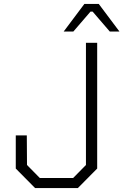

<svg xmlns="http://www.w3.org/2000/svg" viewBox="-20 -954 626 974"><path d="M303 -794 408 -934H481L586 -794H537L450 -895H439L352 -794ZM158 0 60 -99V-267H116L117 -117L182 -51H351L416 -117V-737H473V-99L375 0Z"/></svg>

Font: Tomorrow Light
Style: Regular
Weight: 300
Designer: Tony de Marco, Monica Rizzolli
Foundry: Just in Type
Version: Version 2.002